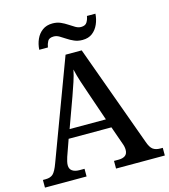

<svg xmlns="http://www.w3.org/2000/svg" viewBox="-130 -1011 981 1114"><g transform="rotate(-15 360.5 -454.5)"><path d="M1 0V-46H18Q46 -46 62 -60.5Q78 -75 95 -122L316 -714H413L634 -105Q646 -70 662.5 -58Q679 -46 706 -46H721V0H428V-46H456Q481 -46 495.5 -56.5Q510 -67 510 -91Q510 -100 508 -110Q506 -120 502 -130L464 -238H207L172 -139Q168 -127 165 -114Q162 -101 162 -91Q162 -68 178 -57Q194 -46 221 -46H251V0ZM227 -291H445L386 -463Q372 -503 359 -543Q346 -583 338 -619Q331 -584 319 -548.5Q307 -513 292 -470ZM434 -771Q407 -771 385 -780.5Q363 -790 344.5 -802.5Q326 -815 309.5 -824.5Q293 -834 277 -834Q249 -834 240 -817.5Q231 -801 228 -781H176Q178 -815 191 -844Q204 -873 228.5 -891Q253 -909 289 -909Q316 -909 337.5 -899.5Q359 -890 377.5 -877.5Q396 -865 412.5 -855.5Q429 -846 445 -846Q471 -846 481 -862.5Q491 -879 494 -899H545Q543 -866 530 -836.5Q517 -807 493.5 -789Q470 -771 434 -771Z"/></g></svg>

Font: Noto Naskh Arabic Medium
Style: Regular
Weight: 500
Designer: Monotype Design Team, David Williams, Mohamad Dakak and Nizar Qandah
Foundry: Monotype Imaging Inc.
Version: Version 2.016